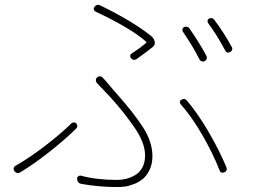

<svg xmlns="http://www.w3.org/2000/svg" viewBox="-20 -754 1040 789"><path d="M273.4 -247.1Q278.3 -251 284.2 -251Q290 -251 293.9 -246.1Q302.7 -235.4 292 -224.6Q246.1 -179.7 183.1 -129.9Q120.1 -80.1 63.5 -45.9Q48.8 -38.1 39.1 -50.8Q36.1 -54.7 36.1 -59.6Q36.1 -67.4 43 -72.3Q98.6 -103.5 165.5 -154.8Q232.4 -206.1 273.4 -247.1ZM910.2 -67.4Q916 -52.7 902.3 -45.9Q896.5 -43 890.6 -44.9Q884.8 -46.9 882.8 -52.7Q856.4 -121.1 812 -198.2Q767.6 -275.4 722.7 -325.2Q718.8 -329.1 719.2 -335Q719.7 -340.8 724.6 -343.8Q738.3 -352.5 748 -340.8Q794.9 -285.2 838.9 -209Q882.8 -132.8 910.2 -67.4ZM316.4 2Q296.9 -1 296.9 -20.5Q296.9 -26.4 300.8 -29.3Q306.6 -33.2 312.5 -32.2Q376 -14.6 461.9 -14.6Q479.5 -14.6 497.6 -19Q515.6 -23.4 534.2 -33.7Q552.7 -43.9 564.5 -64.9Q576.2 -85.9 576.2 -115.2Q576.2 -141.6 564.5 -171.9Q552.7 -202.1 528.3 -236.3Q503.9 -270.5 485.4 -293.9Q466.8 -317.4 434.6 -353.5L377.9 -413.1Q374 -418 374 -424.8Q374 -431.6 378.9 -436Q383.8 -440.4 390.6 -440.4Q397.5 -440.4 402.3 -434.6Q412.1 -424.8 430.7 -402.3Q449.2 -379.9 455.1 -374Q528.3 -292 567.4 -231.4Q606.4 -170.9 606.4 -112.3Q606.4 -80.1 594.7 -56.2Q583 -32.2 567.4 -19Q551.8 -5.9 530.3 2.4Q508.8 10.7 492.7 12.7Q476.6 14.6 461.9 14.6Q386.7 14.6 316.4 2ZM542 -511.7Q529.3 -502.9 518.6 -514.6Q514.6 -518.6 515.1 -524.9Q515.6 -531.2 521.5 -534.2Q554.7 -555.7 580.1 -577.1Q583 -580.1 580.1 -583Q518.6 -637.7 373 -706.1Q365.2 -710 365.2 -717.8Q365.2 -722.7 368.2 -725.6Q375 -734.4 382.8 -734.4Q387.7 -734.4 392.6 -731.4Q523.4 -668 600.6 -606.4Q611.3 -598.6 615.2 -585Q619.1 -571.3 608.4 -561.5Q583 -541 542 -511.7ZM835 -659.2Q832 -664.1 833 -669.4Q834 -674.8 838.9 -677.7Q843.8 -679.7 847.7 -679.7Q855.5 -679.7 860.4 -672.9Q901.4 -618.2 932.6 -560.5Q934.6 -557.6 934.6 -553.7Q934.6 -551.8 933.6 -548.8Q931.6 -543 925.8 -540Q912.1 -533.2 905.3 -546.9Q869.1 -614.3 835 -659.2ZM731.4 -624Q729.5 -627 729.5 -630.9Q729.5 -638.7 736.3 -642.6Q741.2 -644.5 745.1 -644.5Q752.9 -644.5 758.8 -636.7Q799.8 -578.1 828.1 -524.4Q830.1 -520.5 830.1 -516.6Q830.1 -514.6 829.1 -511.7Q827.1 -505.9 821.3 -502.9Q817.4 -501 814.5 -501Q811.5 -501 809.6 -502Q802.7 -503.9 799.8 -509.8Q773.4 -562.5 731.4 -624Z"/></svg>

Font: Gen Jyuu Gothic ExtraLight
Style: Regular
Weight: 100
Designer: [Source Han Sans]
Ryoko NISHIZUKA  (kana & ideographs); Paul D. Hunt (Latin, Greek & Cyrillic); Wenlong ZHANG  (bopomofo
Version: Version 1.002.20150607